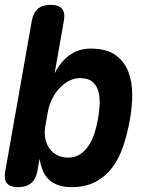

<svg xmlns="http://www.w3.org/2000/svg" viewBox="-23 -760 643 790"><path d="M51.6 10Q18.1 10 5.2 -6.1Q-7.6 -22.1 -1.5 -54.9L107.8 -674Q113.9 -707.5 132.7 -723.7Q151.5 -740 185 -740Q218.5 -740 232.2 -723.7Q245.9 -707.5 239.8 -674L201.7 -458.1Q225.3 -505.2 262.6 -532.6Q299.9 -560 350 -560Q415.1 -560 451.9 -533.7Q488.6 -507.4 504.9 -465.3Q521.1 -423.2 521 -371.5Q520.9 -319.8 511.6 -268.6Q501.5 -211.4 484.6 -160.4Q467.7 -109.4 439.4 -71.6Q411 -33.8 370.1 -11.9Q329.1 10 271.6 10Q237.7 10 214.1 0.9Q190.5 -8.1 175.4 -23.7Q160.2 -39.2 152.1 -60.6Q144 -82 139.7 -106.3L130.5 -54.9Q124.4 -22.1 104.8 -6.1Q85.1 10 51.6 10ZM256.9 -111.5Q285.7 -111.5 306.7 -125.4Q327.7 -139.2 342.2 -161.6Q356.8 -184 365.9 -212.3Q375 -240.5 379.9 -269.7Q385.5 -299.3 386.9 -329.1Q388.4 -358.9 381.8 -383.5Q375.2 -408.1 357.4 -423.3Q339.6 -438.5 305.7 -438.5Q281.5 -438.5 259.7 -426.6Q237.8 -414.8 220.1 -395.3Q202.4 -375.8 190.7 -351.2Q178.9 -326.7 174.2 -301.3L163.3 -240.3Q158.6 -212.1 163.7 -188.6Q168.7 -165 181.4 -147.9Q194.1 -130.7 213.8 -121.1Q233.4 -111.5 256.9 -111.5Z"/></svg>

Font: Maple Mono
Style: Italic
Weight: 400
Italic angle: -10°
Monospace: yes
Designer: subframe7536
Version: Version 7.300